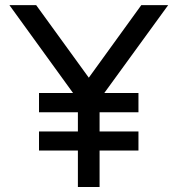

<svg xmlns="http://www.w3.org/2000/svg" viewBox="-20 -735 700 757"><path d="M133.8 -141.6V-216.8H287.1V-292.5H133.8V-368.2H268.1L17.1 -714.8H122.6L330.1 -428.7L537.1 -714.8H643.1L391.1 -368.2H525.9V-292.5H372.6V-216.8H525.9V-141.6H372.6V2.4H287.1V-141.6Z"/></svg>

Font: Proletarsk
Style: Regular
Weight: 400
Designer: Peter Wiegel, original typeface by Carl Albert Fahrenwaldt 1901
Foundry: Peter Wiegel
Version: Version 1.000 2010 initial release